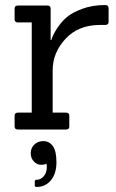

<svg xmlns="http://www.w3.org/2000/svg" viewBox="-20 -514 461 762"><path d="M118 222V205Q118 199 129.5 199Q141 199 153.5 185.5Q166 172 166 146L164 135Q159 140 143 140Q127 140 114.5 127Q102 114 102 94Q102 74 116 60Q130 46 152.5 46Q175 46 189.5 65.5Q204 85 204 130Q204 175 182 201.5Q160 228 125 228Q118 228 118 222ZM242 0H51Q38 0 38 -12V-55Q38 -67 51 -67H106V-425H51Q38 -425 38 -437V-480Q38 -492 51 -492H168Q181 -492 181 -480V-355H184Q187 -371 205 -399Q223 -427 244.5 -445.5Q266 -464 306.5 -479Q347 -494 398 -494Q411 -494 411 -481V-428Q411 -415 398 -415H377Q291 -415 240 -360Q189 -305 189 -235V-67H242Q255 -67 255 -55V-12Q255 0 242 0Z"/></svg>

Font: Sanchez
Style: Regular
Weight: 400
Designer: Daniel Hernández
Foundry: LatinoType
Version: Version 1.001